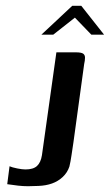

<svg xmlns="http://www.w3.org/2000/svg" viewBox="-20 -641 380 664"><path d="M234 -149Q231 -130 227.5 -105.5Q224 -81 220 -65Q213 -44 197 -29Q181 -14 160 -6.5Q139 1 113 2Q94 3 77 3Q60 3 42.5 1Q25 -1 5 -4L13 -66Q22 -62 39.5 -58.5Q57 -55 68 -55Q95 -55 108 -67Q121 -79 125 -104L175 -460H242Q261 -460 267.5 -455.5Q274 -451 274 -441.5Q274 -432 271 -419ZM123 -521 230 -621H261L340 -521H296L239 -580L164 -521Z"/></svg>

Font: Genos Thin Medium
Style: Italic
Weight: 500
Italic angle: -8°
Version: Version 1.010